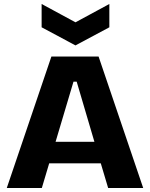

<svg xmlns="http://www.w3.org/2000/svg" viewBox="-20 -944 753 964"><path d="M14 0 238 -660H475L699 0H523L486 -124H227L190 0ZM349 -534 259 -232H454L365 -534ZM189 -924 359 -832 529 -924V-807L359 -716L189 -807Z"/></svg>

Font: Bricolage Grotesque 10pt ExtraBold
Style: Regular
Weight: 800
Designer: Mathieu Triay
Foundry: Atelier Triay
Version: Version 1.000; ttfautohint (v1.8.4.7-5d5b);gftools[0.9.32]